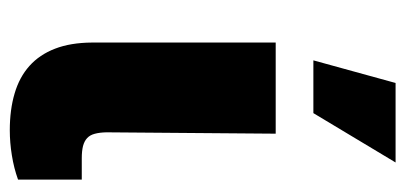

<svg xmlns="http://www.w3.org/2000/svg" viewBox="-241 -593 840 398"><g transform="rotate(90 179.0 -394.0)"><path d="M257.1 -545.5 254.3 -194.6Q254.6 -180.4 257.3 -170.5Q259.9 -160.5 266.2 -154.7Q272.4 -148.8 282.7 -146.1Q293 -143.5 308.2 -143.5H352.3V-11.4Q328.5 -2.8 302 1.4Q275.6 5.7 250 5.7Q207.4 5.7 173.7 -4.3Q139.9 -14.2 116.7 -35Q93.4 -55.8 81 -87.9Q68.5 -120 68.2 -164.8V-545.5ZM105.1 -623.6 152 -794H316.8L214.5 -623.6Z"/></g></svg>

Font: Inter P Black
Style: Regular
Weight: 900
Designer: Rasmus Andersson
Foundry: rsms
Version: Version 3.018;git-588b23468